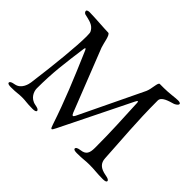

<svg xmlns="http://www.w3.org/2000/svg" viewBox="-132 -905 1165 1165"><g transform="rotate(45 450.5 -323.0)"><path d="M735 -568C735 -600 784 -613 818 -623C824 -625 844 -635 844 -646C844 -655 829 -656 823 -656H820C800 -656 752 -648 709 -648H673C658 -648 660 -592 645 -560L448 -150C444 -142 440 -138 437 -138C433 -138 429 -143 425 -153L267 -554C257 -581 249 -647 231 -647C205 -647 102 -655 65 -655C59 -655 42 -654 42 -644C42 -635 50 -629 56 -627C80 -621 119 -616 139 -593C150 -580 154 -572 154 -561C154 -555 155 -548 155 -538C155 -454 138 -282 114 -102C112 -89 102 -33 52 -24C29 -20 19 -15 19 -6C19 2 31 5 48 5C102 5 103 0 139 0C176 0 179 5 233 5C250 5 262 2 262 -6C262 -15 252 -20 229 -24C180 -33 164 -76 164 -102C164 -238 177 -330 196 -471C198 -486 203 -485 209 -471C284 -296 336 -172 388 -16C393 -1 397 10 402 10C406 10 411 3 419 -14L641 -464C646 -474 650 -480 652 -480C655 -480 657 -475 657 -464C663 -329 669 -240 669 -96C669 -49 657 -29 618 -24C595 -21 585 -15 585 -6C585 2 597 5 614 5C668 5 678 0 719 0C765 0 782 5 836 5C853 5 865 2 865 -6C865 -15 855 -20 832 -24C782 -33 759 -54 757 -95C749 -246 735 -382 735 -568Z"/></g></svg>

Font: EB Garamond 12
Style: Regular
Weight: 400
Version: Version 0.016+